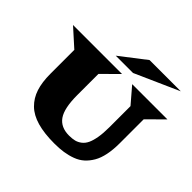

<svg xmlns="http://www.w3.org/2000/svg" viewBox="-214 -1160 1423 1423"><g transform="rotate(45 497.5 -448.5)"><path d="M389.6 -763.2 589.8 -917.5H917.5L570.8 -763.2ZM142.1 -325.7V-576.7L4.9 -700.2H518.6L394.5 -576.7V-355Q394.5 -217.3 435.5 -158.4Q476.6 -99.6 563.5 -99.6Q596.7 -99.6 621.1 -105.7Q645.5 -111.8 667.2 -128.7Q689 -145.5 702.4 -173.8Q715.8 -202.1 723.6 -247.3Q731.4 -292.5 731.4 -355V-576.2L625 -700.2H994.6L869.6 -576.2V-325.7Q869.6 -257.8 858.6 -204.3Q847.7 -150.9 825.9 -113.5Q804.2 -76.2 775.1 -50Q746.1 -23.9 706.3 -9Q666.5 5.9 623.5 12.5Q580.6 19 527.8 19Q421.9 19 347.7 -2.2Q273.4 -23.4 228.3 -67.6Q183.1 -111.8 162.6 -174.8Q142.1 -237.8 142.1 -325.7Z"/></g></svg>

Font: Goblin
Style: Regular
Weight: 400
Designer: Riccardo De Franceschi
Foundry: Sorkin Type Co.
Version: Version 1.001